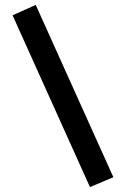

<svg xmlns="http://www.w3.org/2000/svg" viewBox="-20 -732 512 779"><path d="M31 -670 125 -712 440 -13 345 27Z"/></svg>

Font: Cairo SemiBold
Style: Regular
Weight: 600
Designer: Mohamed Gaber, Accademia di Belle Arti di Urbino and others
Foundry: Kief Type Foundry, Accademia di Belle Arti di Urbino and others
Version: Version 3.011